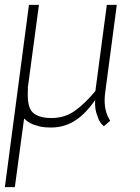

<svg xmlns="http://www.w3.org/2000/svg" viewBox="-26 -509 574 789"><path d="M134 -489 88 -146 89 -145Q88 -135 88 -117Q88 -75 103 -53Q126 -24 185 -24Q241 -24 282 -54Q324 -84 366 -135L413 -489H454L407 -134Q404 -115 404 -97Q404 -47 427 -13L401 10Q382 -6 376 -28Q362 -60 365 -98Q325 -40 281 -12.5Q237 15 184 15Q145 15 125 7Q95 0 73 -22L35 260H-6L93 -489Z"/></svg>

Font: Bellota Text Light
Style: Italic
Weight: 300
Italic angle: -7.5°
Designer: Kemie Guaida
Foundry: Kemie Guaida
Version: Version 4.001